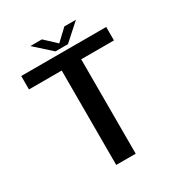

<svg xmlns="http://www.w3.org/2000/svg" viewBox="-185 -916 972 1041"><g transform="rotate(-30 301.5 -395.5)"><path d="M239 0H361V-591H566V-675H34V-591H239ZM261.5 -698H340L443.5 -791H371L301 -725L230.5 -791H158Z"/></g></svg>

Font: Anybody UltraCondensed Thin Medium
Style: Regular
Weight: 500
Version: Version 1.111